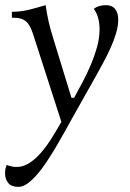

<svg xmlns="http://www.w3.org/2000/svg" viewBox="-44 -458 504 744"><path d="M232.9 -79.1H243.2Q257.8 -106 275.1 -138.2Q292.5 -170.4 307.1 -205.1Q321.8 -239.7 331.8 -275.1Q341.8 -310.5 341.8 -344.2Q341.8 -366.2 336.9 -386Q332 -405.8 319.8 -423.8Q329.6 -431.6 341.8 -434.8Q354 -438 366.2 -438Q390.1 -438 402.1 -423.1Q414.1 -408.2 414.1 -381.8Q414.1 -357.4 405.8 -329.3Q397.5 -301.3 384.5 -272.5Q371.6 -243.7 356.4 -215.8Q341.3 -188 328.1 -164.1L235.8 0Q222.2 24.9 205.8 54.2Q189.5 83.5 171.9 113Q154.3 142.6 136 170.2Q117.7 197.8 99.1 219Q80.6 240.2 62.5 253.2Q44.4 266.1 27.8 266.1Q0 266.1 -12.2 251Q-24.4 235.8 -24.4 213.4Q-24.4 204.1 -22.9 196.8Q-21.5 189.5 -18.1 181.2Q-10.7 184.1 -0.7 186.5Q9.3 189 20.5 189Q44.9 189 67.6 175Q90.3 161.1 111.8 137.2Q133.3 113.3 153.6 81.5Q173.8 49.8 193.8 14.2L85 -323.2Q79.1 -341.8 72.5 -354.5Q65.9 -367.2 57.1 -374.8Q48.3 -382.3 36.9 -385.7Q25.4 -389.2 9.8 -389.2H2V-412.1Q23.4 -412.6 39.3 -414.8Q55.2 -417 69.3 -420.4Q83.5 -423.8 98.4 -428.2Q113.3 -432.6 132.8 -438Q135.3 -420.4 138.2 -404.8Q141.1 -389.2 144.5 -374Q147.9 -358.9 152.3 -343.3Q156.7 -327.6 162.1 -310.1Z"/></svg>

Font: Simonetta
Style: Regular
Weight: 400
Version: Version 1.004